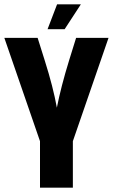

<svg xmlns="http://www.w3.org/2000/svg" viewBox="-20 -868 522 888"><path d="M244 -848H354L279 -733H200ZM317 0H165V-215L0 -693H154L187 -588Q226 -465 243 -370Q262 -467 300 -590L332 -693H482L317 -215Z"/></svg>

Font: Khand
Style: Bold
Weight: 700
Designer: Devanagari: Sanchit Sawaria, Jyotish Sonowal; Latin: Satya Rajpurohit
Foundry: Indian Type Foundry
Version: Version 1.101;PS 1.0;hotconv 1.0.78;makeotf.lib2.5.61930; tt